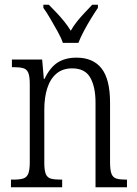

<svg xmlns="http://www.w3.org/2000/svg" viewBox="-20 -786 577 806"><path d="M26 0V-32H36Q62 -32 77 -36.5Q92 -41 98.5 -56.5Q105 -72 105 -105V-433Q105 -466 98.5 -481Q92 -496 77 -500Q62 -504 38 -504H30V-536H157L164 -455H167Q190 -503 222 -523.5Q254 -544 301 -544Q371 -544 406.5 -498.5Q442 -453 442 -355V-105Q442 -72 448 -56.5Q454 -41 468.5 -36.5Q483 -32 507 -32H513V0H381V-355Q381 -421 359 -460Q337 -499 283 -499Q243 -499 217 -477Q191 -455 178.5 -416Q166 -377 166 -326V-102Q166 -70 172.5 -55Q179 -40 194 -36Q209 -32 234 -32H241V0ZM244 -606Q236 -629 221 -655.5Q206 -682 191 -708Q176 -734 162 -753V-766H185Q203 -748 219 -731Q235 -714 249.5 -696Q264 -678 277 -657Q289 -678 303.5 -696Q318 -714 334 -731Q350 -748 367 -766H391V-753Q378 -734 362 -708Q346 -682 332 -655.5Q318 -629 309 -606Z"/></svg>

Font: Noto Serif Khmer Condensed Light
Style: Regular
Weight: 300
Width: 3
Designer: Danh Hong and the Monotype Design Team
Foundry: Monotype Imaging Inc.
Version: Version 2.004